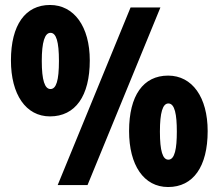

<svg xmlns="http://www.w3.org/2000/svg" viewBox="-20 -744 880 772"><path d="M181 -724C82 -724 24 -644 24 -501C24 -364 84 -276 181 -276C283 -276 341 -358 341 -501C341 -637 278 -724 181 -724ZM625 -714H505L212 0H332ZM183 -612C206 -612 217 -577 217 -499C217 -420 206 -386 183 -386C160 -386 148 -421 148 -499C148 -575 160 -612 183 -612ZM656 -440C556 -440 499 -360 499 -217C499 -80 558 8 656 8C757 8 815 -74 815 -217C815 -353 753 -440 656 -440ZM657 -328C683 -328 691 -283 691 -215C691 -147 683 -102 657 -102C634 -102 623 -137 623 -215C623 -291 634 -328 657 -328Z"/></svg>

Font: Noto Sans Hebrew ExtraCondensed Black
Style: Regular
Weight: 900
Width: 2
Designer: Monotype Design Team
Foundry: Monotype Imaging Inc.
Version: Version 2.004